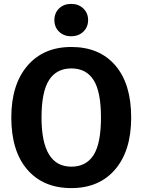

<svg xmlns="http://www.w3.org/2000/svg" viewBox="-20 -949 731 985"><path d="M283 -905.5Q307 -929 345 -929Q383 -929 407.5 -905.5Q432 -882 432 -846Q432 -810 407.5 -786.5Q383 -763 345 -763Q307 -763 283 -786.5Q259 -810 259 -846Q259 -882 283 -905.5ZM346 -708Q490 -708 571.5 -613.5Q653 -519 653 -346Q653 -176 571 -80Q489 16 346 16Q202 16 120 -79Q38 -174 38 -346Q38 -515 120.5 -611.5Q203 -708 346 -708ZM193 -346Q193 -94 346 -94Q422 -94 460 -153.5Q498 -213 498 -346Q498 -479 460 -538.5Q422 -598 346 -598Q270 -598 231.5 -538Q193 -478 193 -346Z"/></svg>

Font: Fira Sans SemiBold
Style: Regular
Weight: 600
Designer: bBox Type GmbH & Carrois Corporate GbR & Edenspiekermann AG
Foundry: bBox Type GmbH & Carrois Corporate GbR & Edenspiekermann AG
Version: Version 4.301;PS 004.301;hotconv 1.0.88;makeotf.lib2.5.64775